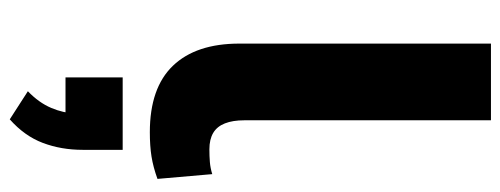

<svg xmlns="http://www.w3.org/2000/svg" viewBox="-344 -402 1050 403"><g transform="rotate(90 181.5 -200.0)"><path d="M257 11Q164 11 117.5 -37.5Q71 -86 71 -177V-705H232V-187Q232 -163 238.5 -146.5Q245 -130 258.5 -122Q272 -114 293 -114Q307 -114 319.5 -115Q332 -116 345 -120L355 -5Q330 4 308 7.5Q286 11 257 11ZM230 305 171 267Q195 244 206 218Q217 192 217 169L248 188H142V68H294V152Q294 197 279.5 235.5Q265 274 230 305Z"/></g></svg>

Font: Nunito Sans 8pt ExtraBold
Style: Regular
Weight: 800
Version: Version 3.101;gftools[0.9.27]